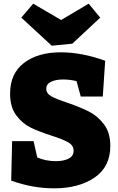

<svg xmlns="http://www.w3.org/2000/svg" viewBox="-20 -1010 643 1046"><path d="M348 -450Q420 -425 466 -401.5Q512 -378 546.5 -332.5Q581 -287 581 -215Q581 -101 495 -42.5Q409 16 275 16Q157 16 41 -26L46 -241H163L183 -152Q231 -132 284 -132Q327 -132 354 -146Q381 -160 381 -188Q381 -218 352 -234.5Q323 -251 261 -271Q191 -293 146 -315.5Q101 -338 68 -382.5Q35 -427 35 -500Q35 -610 111 -667.5Q187 -725 311 -725Q426 -725 553 -679L540 -484H420L397 -568Q361 -577 324 -577Q284 -577 258 -564.5Q232 -552 232 -527Q232 -501 259.5 -485.5Q287 -470 348 -450ZM313 -901 463 -990 526 -914 374 -772 262 -761 96 -914 161 -990Z"/></svg>

Font: Bitter Pro Black
Style: Regular
Weight: 900
Designer: Sol Matas, and Bitter project Authors
Foundry: Sol Matas
Version: Version 1.010